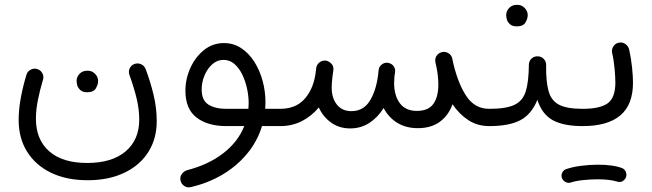

<svg xmlns="http://www.w3.org/2000/svg" viewBox="-20 -520 2764 814"><path d="M351.6 244.1Q261.7 244.1 196 212.2Q130.4 180.2 94.7 122.8Q59.1 65.4 59.1 -10.7Q59.1 -57.1 68.4 -106.4Q77.6 -155.8 92.8 -205.1Q98.1 -219.2 112.1 -225.6Q126 -231.9 139.6 -226.6Q153.8 -221.7 160.4 -208Q167 -194.3 161.6 -179.7Q148.9 -137.2 140.6 -95.7Q132.3 -54.2 132.3 -16.6Q132.3 71.8 188.5 121.3Q244.6 170.9 349.6 170.9Q454.6 170.9 512.5 121.8Q570.3 72.8 570.3 -12.7Q570.3 -57.1 559.1 -103.3Q547.9 -149.4 529.3 -200.7Q523.4 -215.3 529.5 -229.2Q535.6 -243.2 549.3 -248.5Q563.5 -253.9 577.4 -248Q591.3 -242.2 597.2 -228Q617.7 -173.8 631.1 -117.9Q644.5 -62 644.5 -6.8Q644.5 68.4 608.6 124.8Q572.8 181.2 506.8 212.6Q440.9 244.1 351.6 244.1ZM304.7 -176.8Q304.7 -193.4 317.1 -206.8Q329.6 -220.2 350.1 -220.2Q364.3 -220.2 373.8 -214.4Q383.3 -208.5 388.7 -200.2Q396 -189 396 -176.3Q396 -162.1 386.5 -145.5Q377 -128.9 349.6 -128.9Q331.5 -128.9 321.8 -137.2Q312 -145.5 308.1 -156.2Q304.7 -168.5 304.7 -176.8Z M939.9 14.6Q860.4 14.6 813.2 -21.7Q766.1 -58.1 766.1 -135.3Q766.1 -185.5 787.1 -231.9Q808.1 -278.3 845 -307.9Q881.8 -337.4 929.2 -337.4Q970.2 -337.4 1002.9 -315.7Q1035.6 -293.9 1058.6 -257.6Q1081.5 -221.2 1093.5 -176.8Q1105.5 -132.3 1105.5 -86.4Q1105.5 -72.3 1104.5 -58.6H1167.5Q1183.1 -58.6 1193.4 -48.1Q1203.6 -37.6 1203.6 -22Q1203.6 -6.8 1193.4 3.9Q1183.1 14.6 1167.5 14.6H1090.8Q1070.3 81.1 1026.1 133.5Q981.9 186 920.7 221.7Q859.4 257.3 788.1 273.4Q773.4 276.9 760.7 268.1Q748 259.3 745.1 244.6Q742.2 229.5 751.2 217.3Q760.3 205.1 774.4 201.2Q863.3 178.2 926 130.1Q988.8 82 1015.6 14.6ZM939.5 -58.6H1033.2Q1034.2 -71.3 1034.2 -84Q1034.2 -112.8 1027.3 -144.5Q1020.5 -176.3 1007.1 -203.9Q993.7 -231.4 973.9 -248.8Q954.1 -266.1 927.7 -266.1Q900.4 -266.1 879.4 -247.1Q858.4 -228 846.7 -199.2Q835 -170.4 835 -141.1Q835 -94.7 863.5 -76.7Q892.1 -58.6 939.5 -58.6Z M1130.9 -22Q1130.9 -37.6 1141.6 -48.1Q1152.3 -58.6 1167.5 -58.6Q1231.4 -58.6 1268.3 -97.4Q1305.2 -136.2 1316.4 -199.7Q1317.9 -210.9 1320.3 -227.1V-229.5Q1321.8 -245.1 1333.5 -254.6Q1345.2 -264.2 1359.9 -263.2Q1369.6 -262.2 1377.4 -256.3Q1396.5 -243.7 1393.1 -221.2L1392.6 -217.8Q1391.6 -206.5 1389.6 -195.3Q1386.2 -168.9 1386.2 -148.4Q1386.2 -105 1408 -76.9Q1429.7 -48.8 1469.7 -48.8Q1519 -48.8 1545.9 -89.6Q1572.8 -130.4 1582.5 -197.8Q1583.5 -209 1585.4 -224.1Q1586.9 -235.4 1594.7 -243.2Q1595.7 -244.1 1596.2 -244.6Q1596.2 -244.6 1596.2 -244.6Q1607.9 -255.4 1623.5 -253.9Q1630.9 -252.9 1637.2 -249.5Q1646.5 -244.6 1651.6 -234.9Q1656.7 -225.1 1654.8 -213.9Q1654.3 -211.4 1654.3 -209.5Q1653.3 -202.6 1652.3 -196.3Q1650.9 -180.7 1650.9 -168Q1650.9 -115.2 1675 -82.5Q1699.2 -49.8 1747.1 -49.8Q1795.9 -49.8 1817.1 -79.3Q1838.4 -108.9 1838.4 -161.6Q1838.4 -204.6 1826.2 -254.9Q1825.2 -258.8 1825.2 -263.2Q1824.7 -275.9 1832.8 -285.9Q1840.8 -295.9 1853 -298.8Q1867.2 -302.7 1880.9 -294.7Q1894.5 -286.6 1897.5 -271.5Q1900.4 -259.3 1902.3 -249Q1923.8 -160.6 1959.2 -109.6Q1994.6 -58.6 2054.2 -58.6H2054.7Q2070.3 -58.6 2080.6 -48.1Q2090.8 -37.6 2090.8 -22Q2090.8 -6.8 2080.6 3.9Q2070.3 14.6 2054.7 14.6H2054.2Q2004.4 14.6 1965.8 -10.5Q1927.2 -35.6 1898.4 -78.1Q1881.8 -30.8 1844.7 -3.7Q1807.6 23.4 1751.5 23.4Q1701.2 23.4 1664.3 0.7Q1627.4 -22 1606.4 -62Q1582 -22.5 1546.1 1Q1510.3 24.4 1464.4 24.4Q1418 24.4 1383.8 -0.2Q1349.6 -24.9 1331.5 -64.5Q1301.8 -28.3 1260.3 -6.8Q1218.8 14.6 1167.5 14.6Q1152.3 14.6 1141.6 3.9Q1130.9 -6.8 1130.9 -22Z M2017.6 -22Q2017.6 -37.6 2028.6 -48.1Q2039.6 -58.6 2054.7 -58.6Q2126.5 -58.6 2161.9 -75.9Q2197.3 -93.3 2209.5 -134.3Q2221.7 -175.3 2222.2 -246.1Q2223.1 -263.2 2234.6 -272.7Q2246.1 -282.2 2261.2 -281.2Q2276.9 -280.3 2286.6 -268.8Q2296.4 -257.3 2295.4 -242.7Q2294.4 -174.3 2305.7 -133.8Q2316.9 -93.3 2350.3 -75.9Q2383.8 -58.6 2450.2 -58.6H2450.7Q2466.3 -58.6 2476.6 -48.1Q2486.8 -37.6 2486.8 -22Q2486.8 -6.8 2476.6 3.9Q2466.3 14.6 2450.7 14.6H2450.2Q2369.1 14.6 2323.5 -10.5Q2277.8 -35.6 2258.3 -96.7Q2233.4 -35.2 2185.8 -10.3Q2138.2 14.6 2054.7 14.6Q2039.6 14.6 2028.6 3.9Q2017.6 -6.8 2017.6 -22ZM2126 -456.1Q2126 -472.7 2138.4 -486.1Q2150.9 -499.5 2171.4 -499.5Q2185.5 -499.5 2195.1 -493.7Q2204.6 -487.8 2210 -479.5Q2217.3 -468.3 2217.3 -455.6Q2217.3 -441.4 2207.8 -424.8Q2198.2 -408.2 2170.9 -408.2Q2152.8 -408.2 2143.1 -416.5Q2133.3 -424.8 2129.4 -435.5Q2126 -447.8 2126 -456.1Z M2414.1 -22Q2414.1 -37.6 2424.8 -48.1Q2435.5 -58.6 2450.7 -58.6Q2523.4 -58.6 2556.2 -82Q2588.9 -105.5 2588.9 -169.9Q2588.9 -191.4 2585.7 -228Q2582.5 -264.6 2574.7 -297.4Q2572.8 -312.5 2581.5 -325Q2590.3 -337.4 2605.5 -339.4Q2620.1 -341.8 2632.3 -332.8Q2644.5 -323.7 2647.5 -309.1Q2655.8 -272.5 2659.7 -233.9Q2663.6 -195.3 2663.6 -169.4Q2663.6 -75.7 2609.6 -30.5Q2555.7 14.6 2450.7 14.6Q2435.5 14.6 2424.8 3.9Q2414.1 -6.8 2414.1 -22ZM2361.8 233.4Q2358.4 221.7 2364.3 210.7Q2370.1 199.7 2382.3 196.3Q2408.2 187.5 2444.1 182.9Q2480 178.2 2515.1 178.2Q2580.6 178.2 2619.1 193.4Q2630.9 199.7 2634.5 212.6Q2638.2 225.6 2631.3 236.8Q2617.7 256.3 2597.2 250Q2565.4 240.2 2515.1 240.2Q2481.4 240.2 2450.4 243.7Q2419.4 247.1 2399.4 253.9Q2387.2 257.3 2376.5 251Q2365.7 244.6 2361.8 233.4Z"/></svg>

Font: Mikhak-FD Regular
Style: FD-Regular
Weight: 400
Designer: Amin Abedi
Version: Version 3.2